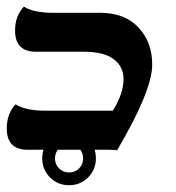

<svg xmlns="http://www.w3.org/2000/svg" viewBox="-20 -443 518 566"><path d="M183.6 103Q150.4 103 127.4 80.1Q104.5 57.1 104.5 23.9Q104.5 -9.3 127.4 -32.2Q150.4 -55.2 183.6 -55.2Q216.8 -55.2 239.7 -32.2Q262.7 -9.3 262.7 23.9Q262.7 57.1 239.7 80.1Q216.8 103 183.6 103ZM183.6 65.4Q201.2 65.4 213.1 53.5Q225.1 41.5 225.1 23.9Q225.1 6.3 213.1 -5.6Q201.2 -17.6 183.6 -17.6Q166 -17.6 154.1 -5.6Q142.1 6.3 142.1 23.9Q142.1 41.5 154.1 53.5Q166 65.4 183.6 65.4ZM325.2 0Q312.5 -1.5 301.8 -1.5H61.5Q0 -1.5 0 -64Q0 -108.4 25.9 -135.3Q42 -125.5 64 -121.1Q85.9 -116.7 110.8 -116.7H312.5Q344.2 -167 344.2 -210Q344.2 -246.6 315.2 -268.6Q286.1 -290.5 227.1 -290.5H85.9Q24.4 -290.5 24.4 -353Q24.4 -396 50.3 -423.3Q66.4 -413.6 88.4 -409.4Q110.4 -405.3 135.3 -405.3H274.9Q347.2 -405.3 387.9 -362.3Q428.7 -319.3 428.7 -252.4Q428.7 -175.8 325.2 0Z"/></svg>

Font: ALMAS
Style: Bold
Weight: 700
Designer: ALMAS Font/ by Husham Jawad Kadhim, derived from the Bainsely font by/ Paul James MIller
Foundry: High-Logic / Made with FontCreator
Version: Version 1.411;September 19, 2021;FontCreator 14.0.0.2814 32-